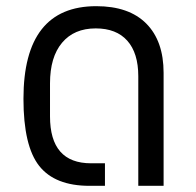

<svg xmlns="http://www.w3.org/2000/svg" viewBox="-20 -602 634 622"><path d="M270 0Q158 0 107 -64.5Q56 -129 56 -282Q56 -582 292 -582Q398 -582 454 -525.5Q510 -469 510 -366V0H428V-355Q428 -430 392.5 -470Q357 -510 290 -510Q220 -510 181 -463.5Q142 -417 142 -332V-225Q142 -73 275 -73H320V0Z"/></svg>

Font: Anuphan
Style: Regular
Weight: 400
Designer: Mike Abbink, Paul van der Laan, Pieter van Rosmalen, Mint Tantisuwanna
Foundry: Bold Monday; Cadson Demak
Version: Version 3.002;hotconv 1.0.109;makeotfexe 2.5.65596